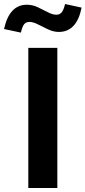

<svg xmlns="http://www.w3.org/2000/svg" viewBox="-78 -939 427 959"><path d="M63.4 0V-700H208.4V0ZM26.5 -776.1 -57.7 -794Q-31.4 -915.4 56.3 -915.4Q84 -915.4 110.6 -903Q137.2 -890.6 160.9 -878Q184.6 -865.5 203.5 -865.5Q220.5 -865.5 230.2 -877.4Q240 -889.3 247 -918.9L329.5 -901Q317.4 -839.6 288.7 -809.6Q260.1 -779.5 216.2 -779.5Q189.5 -779.5 162.5 -792.1Q135.6 -804.7 111.7 -817.1Q87.9 -829.5 68.3 -829.5Q51.8 -829.5 42.1 -817.3Q32.5 -805 26.5 -776.1Z"/></svg>

Font: Red Hat Display VF
Style: Regular
Weight: 300
Designer: Pentagram, MCKL
Foundry: Pentagram, MCKL
Version: Version 1.023